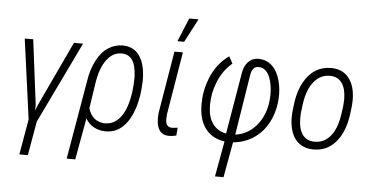

<svg xmlns="http://www.w3.org/2000/svg" viewBox="-60 -861 2336 1211"><g transform="rotate(5 1108.0 -256.0)"><path d="M379.9 -528.3H437.5L189.5 -12.7L151.9 202.6H98.1L137.2 -22L68.4 -528.3H122.1L173.8 -116.7L173.3 -82L187 -117.2Z M512.7 -125.5Q538.6 -43 615.2 -40Q617.7 -40 620.6 -40Q677.7 -40 716.8 -90.8Q757.8 -144 772.5 -246.6L774.4 -260.3Q779.3 -303.2 779.3 -338.4Q779.3 -344.2 779.3 -349.6Q776.4 -420.4 753.9 -453.4Q731.4 -486.3 689.5 -487.8Q687 -487.8 684.6 -487.8Q629.4 -487.8 591.3 -436Q551.3 -381.8 537.1 -286.6ZM483.4 -294.9Q493.7 -367.2 523.9 -425.8Q554.2 -484.4 598.1 -512.2Q639.6 -538.6 688.5 -538.6Q690.9 -538.6 693.8 -538.6Q765.1 -535.6 800.3 -477.1Q832.5 -423.8 833 -334.5Q833 -325.7 832.5 -316.9L828.6 -260.3L824.2 -230Q805.7 -119.6 757.3 -56.2Q706.1 10.3 629.4 10.3Q626.5 10.3 624 10.3Q584.5 9.3 552 -8.1Q519.5 -25.4 500 -60.5L452.1 203.1H397.9Z M1069.8 -528.3 1003.9 -132.3 1002 -106.4Q1002 -104 1002 -101.1Q1002 -49.3 1040 -48.8Q1041.5 -48.8 1043 -48.8Q1054.7 -48.8 1078.1 -52.2L1074.2 -2.4Q1051.3 3.9 1030.3 3.9Q1027.3 3.9 1024.9 3.9Q989.3 3.4 970.2 -20.8Q951.2 -44.9 949.2 -87.4Q948.7 -95.2 948.7 -103Q948.7 -118.7 950.2 -133.3L1016.1 -528.3ZM1090.8 -744.6H1149.9L1071.8 -595.7H1029.3Z M1443.8 -40Q1530.8 -52.7 1585.7 -125.5Q1640.6 -198.2 1643.1 -306.2Q1643.1 -310.1 1643.1 -314Q1643.1 -355.5 1633.3 -394.5Q1622.6 -436.5 1601.1 -458.5Q1581.1 -478 1553.2 -478Q1550.8 -478 1547.9 -478Q1513.2 -474.6 1504.9 -422.9ZM1380.4 8.3Q1308.6 -1.5 1266.6 -49.1Q1224.6 -96.7 1217.3 -173.8Q1215.3 -194.8 1215.3 -215.8Q1215.3 -297.4 1245.6 -375.5Q1283.7 -473.6 1363.3 -529.3L1387.2 -484.9Q1328.6 -436.5 1296.9 -357.4Q1269 -288.1 1269 -214.8Q1269 -204.6 1269.5 -194.3Q1272 -132.8 1302 -92.5Q1332 -52.2 1385.7 -42L1450.7 -426.8Q1457.5 -475.6 1484.4 -502.9Q1510.3 -529.8 1547.9 -529.3Q1549.3 -529.3 1550.8 -529.3Q1594.2 -528.8 1627.2 -502.7Q1660.2 -476.6 1678 -427.7Q1695.8 -378.9 1697.3 -322.8Q1697.3 -318.8 1697.3 -314.9Q1697.3 -230.5 1666 -159.7Q1633.3 -85.4 1572.8 -41.5Q1512.2 2.4 1434.1 9.3L1393.6 233.4H1339.4Z M1851.6 -270 1844.2 -210.9 1843.3 -184.6Q1843.3 -181.2 1843.3 -177.7Q1843.3 -114.7 1867.2 -78.6Q1892.6 -41 1941.4 -39.6Q1944.3 -39.6 1947.3 -39.6Q2003.9 -39.6 2042.5 -83Q2083.5 -128.9 2098.1 -218.3L2106.4 -277.3L2108.9 -316.4Q2108.9 -319.8 2108.9 -323.2Q2108.9 -385.3 2085 -421.9Q2059.6 -460.4 2010.7 -461.9Q2008.3 -461.9 2005.4 -461.9Q1946.8 -461.9 1906.2 -413.1Q1863.8 -361.3 1851.6 -270ZM1911.6 -484.9Q1954.1 -511.7 2009.3 -511.7Q2012.2 -511.7 2014.6 -511.7Q2084 -509.8 2122.6 -461.4Q2160.6 -413.1 2162.6 -330.6Q2162.6 -327.1 2162.6 -323.2Q2162.6 -282.7 2153.3 -222.2Q2136.7 -111.8 2080.1 -49.8Q2025.4 10.3 1943.8 9.8Q1940.9 9.8 1937.5 9.8Q1873.5 7.8 1835 -33.7Q1796.9 -75.2 1790 -152.3L1789.1 -170.9Q1789.1 -175.3 1789.1 -180.2Q1789.1 -216.8 1798.3 -279.8Q1809.1 -351.1 1838.4 -403.8Q1867.2 -456.5 1911.6 -484.9Z"/></g></svg>

Font: MAUL Condensed Light Italic
Style: Light Italic
Weight: 300
Italic angle: -12°
Designer: MAUL
Version: Version 1.0; 2020; ttfautohint (v1.8.3)